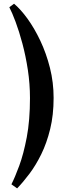

<svg xmlns="http://www.w3.org/2000/svg" viewBox="-20 -842 352 1060"><path d="M74.5 198 43 175.5Q62 138.5 86 73.8Q110 9 127.8 -84.2Q145.5 -177.5 145.5 -300.5Q145.5 -379 133.8 -456Q122 -533 103.8 -601.2Q85.5 -669.5 66 -721.5Q46.5 -773.5 31.5 -802L57.5 -821.5Q93.5 -791.5 131.8 -738.8Q170 -686 202.8 -616.8Q235.5 -547.5 255.8 -467.2Q276 -387 276 -301.5Q276 -207 257 -129.5Q238 -52 207.8 9.5Q177.5 71 142.2 117.8Q107 164.5 74.5 198Z"/></svg>

Font: Libre Caslon Text
Style: Bold
Weight: 700
Designer: Pablo Impallari, Rodrigo Fuenzalida, Katja Schimmel
Foundry: Pablo Impallari, Rodrigo Fuenzalida
Version: Version 2.000